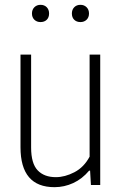

<svg xmlns="http://www.w3.org/2000/svg" viewBox="-20 -767 506 796"><path d="M65 -156.5V-540.5H109V-155.5Q109 -89.5 136 -61Q163 -32.5 211.5 -32.5Q249 -32.5 288.5 -53Q328 -73.5 351.5 -117.5V-540.5H395.5V0H357L353.5 -59.5H349.5Q321 -25.5 283.8 -8.2Q246.5 9 206 9Q65 9 65 -156.5ZM112.5 -711Q112.5 -727 122.5 -737Q132.5 -747 148 -747Q164 -747 173.8 -737Q183.5 -727 183.5 -711Q183.5 -694.5 173.8 -685Q164 -675.5 148 -675.5Q132.5 -675.5 122.5 -685.2Q112.5 -695 112.5 -711ZM278 -711Q278 -727 287.8 -737Q297.5 -747 313.5 -747Q329 -747 339 -737Q349 -727 349 -711Q349 -695 339 -685.2Q329 -675.5 313.5 -675.5Q297.5 -675.5 287.8 -685Q278 -694.5 278 -711Z"/></svg>

Font: Encode Sans Condensed ExLight
Style: Regular
Weight: 275
Width: 3
Designer: Multiple Designers
Foundry: Impallari Type
Version: Version 2.000